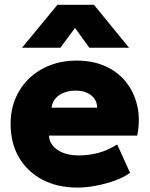

<svg xmlns="http://www.w3.org/2000/svg" viewBox="-20 -790 642 824"><path d="M312 15Q226 15 161.5 -19.2Q97 -53.5 61.2 -114.8Q25.5 -176 25.5 -258Q25.5 -318 46.5 -367.8Q67.5 -417.5 105.5 -453.8Q143.5 -490 195.2 -510Q247 -530 309 -530Q378.5 -530 432.2 -505.8Q486 -481.5 521 -437.8Q556 -394 569.2 -335.5Q582.5 -277 569 -208H190Q191.5 -182.5 207.8 -163.5Q224 -144.5 252 -133.8Q280 -123 316.5 -123Q363 -123 403.5 -134.2Q444 -145.5 483 -170L538 -48.5Q514.5 -30.5 476.2 -16.2Q438 -2 394.5 6.5Q351 15 312 15ZM201.5 -328H397Q396.5 -361 371.2 -381Q346 -401 304 -401Q261.5 -401 233.2 -381Q205 -361 201.5 -328ZM74.5 -585 226.5 -769.5H383L534 -585H363.5L302 -670L239 -585Z"/></svg>

Font: Geologica ExtraBold
Style: Regular
Weight: 800
Designer: Sindre Bremnes, Frode Helland
Foundry: Monokrom Skriftforlag AS
Version: Version 1.010;gftools[0.9.28]